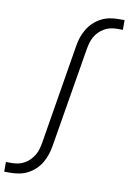

<svg xmlns="http://www.w3.org/2000/svg" viewBox="-123 -796 724 1072"><g transform="rotate(10 239.5 -260.0)"><path d="M-21 215V160H13Q31 160 49.5 156Q68 152 84.5 142.5Q101 133 114.5 119Q128 105 137.5 88.5Q147 72 152 54Q157 36 160 18L253 -547Q257 -572 265 -596Q273 -620 286.5 -642.5Q300 -665 319.5 -683.5Q339 -702 362.5 -714Q386 -726 410.5 -730.5Q435 -735 460 -735H494V-680H460Q442 -680 424 -676Q406 -672 389.5 -662.5Q373 -653 359 -639Q345 -625 336 -608.5Q327 -592 322 -574Q317 -556 314 -538L220 27Q216 52 208 76Q200 100 187 122.5Q174 145 154.5 163.5Q135 182 111.5 194Q88 206 63 210.5Q38 215 13 215Z"/></g></svg>

Font: Iosevka Term Curly Light
Style: Italic
Weight: 300
Italic angle: -9°
Designer: Belleve Invis
Foundry: Belleve Invis
Version: Version 32.3.0